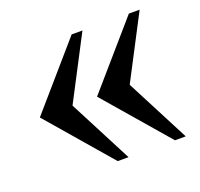

<svg xmlns="http://www.w3.org/2000/svg" viewBox="-89 -552 679 653"><g transform="rotate(-20 250.5 -226.0)"><path d="M231.9 3.4 33.7 -226.6 231.9 -455.1H271L151.9 -226.6L271 3.4ZM439 3.4 240.7 -226.6 439 -455.1H478L358.9 -226.6L478 3.4Z"/></g></svg>

Font: Awami Nastaliq
Style: Bold
Weight: 700
Designer: Peter Martin, SIL International
Foundry: SIL International
Version: Version 3.100